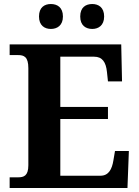

<svg xmlns="http://www.w3.org/2000/svg" viewBox="-20 -935 693 955"><path d="M439 -791C469 -791 498 -808 498 -853C498 -899 469 -915 439 -915C407 -915 379 -899 379 -853C379 -808 407 -791 439 -791ZM233 -791C264 -791 293 -808 293 -853C293 -899 264 -915 233 -915C202 -915 174 -899 174 -853C174 -808 202 -791 233 -791ZM28 0H614L621 -184H552L544 -137C537 -93 520 -61 480 -61H280V-343H517V-403H280V-653H448C489 -653 507 -626 512 -577L517 -530H587L583 -714H28V-661H70C99 -661 121 -653 121 -596V-113C121 -60 98 -53 70 -53H28Z"/></svg>

Font: Noto Nastaliq Urdu
Style: Bold
Weight: 700
Designer: Monotype Design Team (Patrick Giasson: type design, Kamal Mansour: OpenType code, Glenda Bellarosa). Updated by Simon Co
Foundry: Monotype Imaging Inc., Simon Cozens
Version: Version 3.009